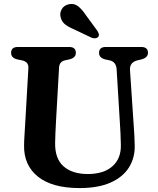

<svg xmlns="http://www.w3.org/2000/svg" viewBox="-20 -939 802 977"><path d="M591 -298.5 573.5 -586.5Q571 -624.5 537.5 -632L516 -636.5Q484 -644.5 484 -670Q484 -700 518.5 -700H698.5Q733 -700 733 -670Q733 -646 700.5 -637L679.5 -632Q638.5 -621.5 641.5 -582L660.5 -299Q664.5 -249 665.5 -199Q667 -136 636.2 -87Q605.5 -38 542.8 -10Q480 18 385 18Q245.5 18 173 -40.2Q100.5 -98.5 102.5 -199.5Q102.5 -219 104.8 -254.5Q107 -290 109 -324L124.5 -593.5Q126 -624.5 91.5 -632L69 -636.5Q36.5 -644 36.5 -670Q36.5 -700 71 -700H331.5Q366 -700 366 -670Q366 -645 333.5 -637L311 -632Q282 -625.5 280.5 -595L265 -322Q263 -288.5 262 -261.5Q261 -234.5 260.5 -213Q259 -132 303.2 -92.8Q347.5 -53.5 426.5 -53.5Q508 -53.5 552.5 -93.2Q597 -133 595 -202.5Q594.5 -236.5 593.2 -258Q592 -279.5 591 -298.5ZM417 -862 475.5 -782Q480.5 -773.5 482.8 -765.8Q485 -758 479.5 -751Q474 -745 465 -744.2Q456 -743.5 447.5 -746.5L356 -790Q327 -802 310.2 -815.8Q293.5 -829.5 288.5 -852Q283 -872 293.8 -891.5Q304.5 -911 328.5 -917Q356.5 -923.5 377 -907.5Q397.5 -891.5 417 -862Z"/></svg>

Font: Fraunces 9pt Soft SemiBold
Style: Regular
Weight: 600
Version: Version 1.000;[b76b70a41]